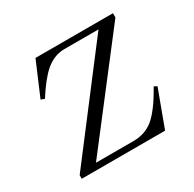

<svg xmlns="http://www.w3.org/2000/svg" viewBox="-114 -598 727 719"><g transform="rotate(-30 250.0 -238.5)"><path d="M121.1 -477.5 59.6 -333 75.2 -327.1Q116.2 -391.6 150.4 -420.9Q188.5 -452.1 230.5 -452.1H378.9L44.9 -14.6V1H405.3L463.9 -157.2L451.2 -164.1Q406.2 -83 367.2 -51.8Q332 -24.4 283.2 -24.4H121.1L456.1 -459V-477.5Z"/></g></svg>

Font: Batang
Style: Regular
Weight: 400
Version: Version 2.21